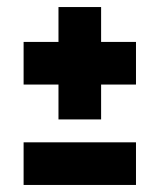

<svg xmlns="http://www.w3.org/2000/svg" viewBox="-20 -565 454 545"><path d="M146 -226V-325H47V-446H146V-545H267V-446H366V-325H267V-226ZM47 -40V-161H366V-40Z"/></svg>

Font: Saira Ultra Condensed Black
Style: Regular
Weight: 900
Width: 1
Designer: Hector Gatti with collaboration of the Omnibus-Type team
Foundry: Omnibus-Type
Version: Version 1.001; ttfautohint (v1.8)